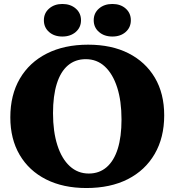

<svg xmlns="http://www.w3.org/2000/svg" viewBox="-20 -931 879 967"><path d="M415 16Q298 16 212 -27.5Q126 -71 79 -151Q32 -231 32 -340Q32 -453 80 -535Q128 -617 216 -661.5Q304 -706 424 -706Q542 -706 627.5 -662.5Q713 -619 760 -539.5Q807 -460 807 -350Q807 -238 759 -155.5Q711 -73 623.5 -28.5Q536 16 415 16ZM427 -57Q480 -57 517 -89Q554 -121 573 -181.5Q592 -242 592 -329Q592 -423 570 -491Q548 -559 508 -596Q468 -633 412 -633Q359 -633 322 -601.5Q285 -570 266 -509Q247 -448 247 -361Q247 -268 269 -199.5Q291 -131 331.5 -94Q372 -57 427 -57ZM294 -747Q253 -747 227 -770Q201 -793 201 -829Q201 -865 227.5 -888Q254 -911 294 -911Q335 -911 361.5 -888Q388 -865 388 -829Q388 -793 361.5 -770Q335 -747 294 -747ZM546 -747Q505 -747 478.5 -770Q452 -793 452 -829Q452 -865 478.5 -888Q505 -911 546 -911Q587 -911 613 -888Q639 -865 639 -829Q639 -793 613 -770Q587 -747 546 -747Z"/></svg>

Font: Platypi Light ExtraBold
Style: Regular
Weight: 800
Version: Version 1.200